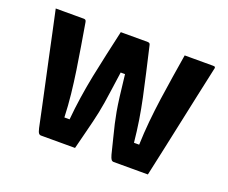

<svg xmlns="http://www.w3.org/2000/svg" viewBox="-94 -684 987 830"><g transform="rotate(20 400.0 -269.0)"><path d="M332.1 -538H456.2Q459.2 -538 461.7 -537Q464.2 -536 465.7 -534Q467.3 -532 468.3 -527Q483 -462.5 495.6 -408.5Q508.2 -354.4 518.4 -305.7Q528.7 -256.9 536.3 -209.1Q543.9 -161.2 549.2 -108.1H573.1Q574.8 -161.9 580 -216.5Q585.3 -271.1 593 -325.8Q600.8 -380.5 609.3 -434.1Q617.8 -487.8 626 -538Q646.6 -538 668.9 -538Q691.2 -538 713.6 -538Q736 -538 756.5 -538Q760.5 -538 763 -537.4Q765.5 -536.8 766.6 -533.8Q767.6 -530.8 765.6 -524.8Q751.8 -461.7 737.8 -396.7Q723.9 -331.6 709.7 -265.1Q695.4 -198.6 681.2 -132Q667 -65.4 652.5 0Q635 0 615 0Q595 0 574 0Q553 0 532.9 0Q512.7 0 495.2 0Q488.5 0 484.2 -5.2Q480 -10.4 475.5 -26.2Q464.4 -72.3 456.4 -102.9Q448.5 -133.5 443.1 -157.3Q437.7 -181.1 432.7 -208.4Q427.8 -235.7 422.9 -274.4Q418 -313.1 411.3 -373.8H391.3Q384.1 -323.6 379.3 -288.7Q374.5 -253.7 370.4 -228.4Q366.3 -203.1 361.8 -181.1Q357.3 -159.2 351.4 -134.9Q345.5 -110.5 337.3 -78.5Q329 -46.4 317.4 0Q293.6 0 265.4 0Q237.1 0 209.9 0Q182.6 0 161 0Q154.3 0 150.1 -5.3Q145.9 -10.6 142 -27.5Q132.5 -72.5 122.1 -121.7Q111.7 -170.9 100.5 -222.4Q89.3 -273.9 78 -326.9Q66.7 -379.9 55.4 -433.2Q44.1 -486.4 32.8 -538Q52.6 -538 74.5 -538Q96.5 -538 118.5 -538Q140.5 -538 161.2 -538Q165.2 -538 167.7 -536.9Q170.2 -535.8 171.7 -533.4Q173.2 -531 174.2 -525.2Q183.2 -471.9 191.8 -420Q200.5 -368 208.2 -316.6Q215.9 -265.2 221.5 -213.3Q227.1 -161.4 229 -108.1H253Q257.6 -160 265.5 -212.2Q273.3 -264.5 283.9 -317.2Q294.5 -370 306.8 -425Q319 -480 332.1 -538Z"/></g></svg>

Font: Recursive Sans Linear Light
Style: Regular
Weight: 300
Version: Version 1.085